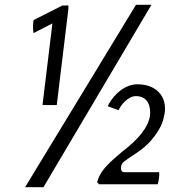

<svg xmlns="http://www.w3.org/2000/svg" viewBox="-20 -749 722 795"><path d="M389 12 388 14H633C637 2 641 -22 639 -36H494C483 -36 480 -47 481 -57C482 -66 486 -75 495 -81C533 -110 579 -130 619 -184C640 -211 653 -238 658 -262V-263C679 -337 637 -400 549 -400C485 -400 438 -338 426 -309L471 -293C480 -313 509 -351 543 -351C595 -351 605 -304 601 -271C595 -222 551 -170 486 -121C440 -82 397 -46 385 -3V-2C384 -1 381 3 383 3V6C383 8 388 11 389 12ZM156 -314H215L263 -710C264 -715 263 -720 263 -726C259 -727 254 -727 250 -726H238L131 -672C127 -670 122 -668 119 -665C116 -649 116 -627 119 -612L197 -652ZM160 26 607 -729H543L84 26Z"/></svg>

Font: Bluebird
Style: LiNrwObl
Weight: 300
Designer: Jasper
Foundry: Cannot Into Space Fonts
Version: Version 0.98